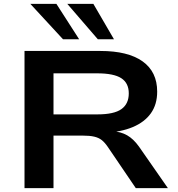

<svg xmlns="http://www.w3.org/2000/svg" viewBox="-20 -967 913 987"><path d="M106 0V-705H496Q638 -705 713 -651.5Q788 -598 788 -496Q788 -430 755.5 -384.5Q723 -339 662 -313.5Q601 -288 515 -284L524 -293L560 -292Q601 -290 633.5 -271.5Q666 -253 694 -214L843 0H678L534 -212Q519 -234 503.5 -246.5Q488 -259 464.5 -264.5Q441 -270 403 -270H255V0ZM255 -379H481Q566 -379 604 -406Q642 -433 642 -487Q642 -540 603.5 -565Q565 -590 479 -590H255ZM483 -765 326 -947H460L566 -765ZM304 -765 136 -947H270L387 -765Z"/></svg>

Font: Nunito Sans 10pt Expanded
Style: Bold
Weight: 700
Width: 7
Designer: Vernon Adams
Foundry: Vernon Adams
Version: Version 3.101;gftools[0.9.27]